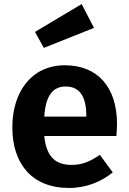

<svg xmlns="http://www.w3.org/2000/svg" viewBox="-20 -913 636 950"><path d="M445 -775 384 -893 153 -755 197 -676ZM559 -299C559 -482 463 -590 301 -590C134 -590 41 -456 41 -283C41 -104 137 17 321 17C410 17 482 -15 538 -60L474 -147C424 -112 383 -97 335 -97C261 -97 210 -130 199 -240H556C557 -256 559 -280 559 -299ZM407 -336H199C206 -444 244 -485 305 -485C378 -485 407 -429 407 -342Z"/></svg>

Font: Glow Sans SC Normal
Style: Bold
Weight: 700
Designer: Ryoko NISHIZUKA (kana, bopomofo & ideographs); Paul D. Hunt (Latin, Greek & Cyrillic); Sandoll Communications, Soo-young
Version: Version 0.93